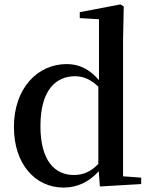

<svg xmlns="http://www.w3.org/2000/svg" viewBox="-20 -833 686 869"><path d="M432 11 619 0V-29L537 -35V-649L540 -804L525 -813L341 -778V-751L428 -746V-470C385 -521 337 -543 282 -543C150 -543 43 -434 43 -258C43 -91 139 16 268 16C330 16 384 -10 427 -58ZM425 -91C390 -55 356 -41 314 -41C228 -41 163 -106 163 -262C163 -427 234 -488 320 -488C357 -488 390 -474 425 -441Z"/></svg>

Font: Noto Serif SC SemiBold
Style: Regular
Weight: 600
Designer: Ryoko NISHIZUKA 西塚涼子 (kana & ideographs); Frank Grießhammer (Latin, Greek & Cyrillic); Wenlong ZHANG 张文龙 (bopomofo); San
Foundry: Adobe
Version: Version 2.001;hotconv 1.1.0;makeotfexe 2.6.0